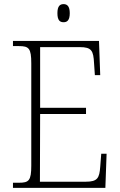

<svg xmlns="http://www.w3.org/2000/svg" viewBox="-20 -913 584 933"><path d="M289 -805C306 -805 319 -814 319 -849C319 -883 306 -893 289 -893C271 -893 259 -883 259 -849C259 -814 271 -805 289 -805ZM43 0H492L498 -166H472L467 -102C463 -48 454 -30 397 -30H174L175 -359H398V-389H175V-684H368C425 -684 434 -667 437 -606L441 -548H467L461 -714H43V-689H72C120 -689 132 -679 132 -605V-108C132 -35 120 -25 72 -25H43Z"/></svg>

Font: Noto Serif Bengali SemiCondensed ExtraLight
Style: Regular
Weight: 200
Width: 4
Designer: Juan Bruce, Universal Thirst, Indian Type Foundry and the Monotype Design Team.
Foundry: Monotype Imaging Inc.
Version: Version 2.003